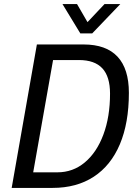

<svg xmlns="http://www.w3.org/2000/svg" viewBox="-20 -917 663 937"><path d="M160 -700H388Q498 -700 553.5 -640.5Q609 -581 609 -464Q609 -317 565 -213Q521 -109 437.5 -54.5Q354 0 237 0H37ZM260 -76Q336 -76 394 -124.5Q452 -173 484.5 -260Q517 -347 517 -460Q517 -543 479.5 -583.5Q442 -624 365 -624H239L142 -76ZM285 -897H356L407 -809L490 -897H567L430 -754H372Z"/></svg>

Font: Sarabun
Style: Italic
Weight: 400
Italic angle: -10°
Designer: Suppakit Chalermlarp | Katatrad Co.,Ltd.
Foundry: Cadson Demak Co.,Ltd.
Version: Version 1.000; ttfautohint (v1.6)